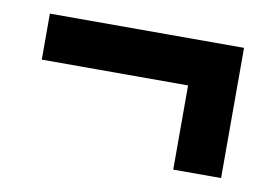

<svg xmlns="http://www.w3.org/2000/svg" viewBox="-44 -467 584 411"><g transform="rotate(10 248.0 -261.5)"><path d="M457 -403H35V-303H353V-120H457Z"/></g></svg>

Font: Noto Sans Display SemiCondensed
Style: Bold
Weight: 700
Width: 4
Designer: Monotype Design Team
Foundry: Monotype Imaging Inc.
Version: Version 1.900